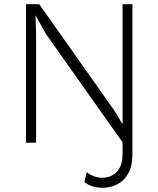

<svg xmlns="http://www.w3.org/2000/svg" viewBox="-20 -680 755 915"><path d="M469 215Q443 215 420 207.5Q397 200 382 187L394 140Q407 152 426.5 159.5Q446 167 468 167Q510 167 537 138.5Q564 110 564 53V-2L199 -518L150 -606H149L152 -523V0H104V-660H167L532 -143L564 -87V-660H611V57Q611 112 591 147Q571 182 538.5 198.5Q506 215 469 215Z"/></svg>

Font: Work Sans Light
Style: Regular
Weight: 300
Designer: Wei Huang
Foundry: Wei Huang
Version: Version 2.012; ttfautohint (v1.8.3)